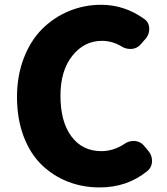

<svg xmlns="http://www.w3.org/2000/svg" viewBox="-20 -778 707 811"><path d="M401.4 13.7Q329.1 13.7 266.6 -10.7Q204.1 -35.2 155.8 -82Q107.4 -128.9 79.6 -202.6Q51.8 -276.4 51.8 -368.2Q51.8 -458 80.6 -532.7Q109.4 -607.4 158.7 -656.2Q208 -705.1 272 -731.4Q335.9 -757.8 407.2 -757.8Q505.9 -757.8 588.9 -698.2Q610.4 -683.6 610.4 -655.3Q610.4 -633.8 596.7 -616.2L575.2 -591.8Q561.5 -574.2 537.1 -571.3Q533.2 -571.3 530.3 -571.3Q509.8 -571.3 493.2 -582Q454.1 -605.5 410.2 -605.5Q335.9 -605.5 285.6 -542.5Q235.4 -479.5 235.4 -374Q235.4 -263.7 281.7 -201.7Q328.1 -139.6 408.2 -139.6Q460 -139.6 506.8 -170.9Q523.4 -182.6 544.9 -182.6Q546.9 -182.6 548.8 -182.6Q572.3 -180.7 586.9 -164.1L607.4 -139.6Q622.1 -122.1 622.1 -98.6Q622.1 -72.3 602.5 -55.7Q517.6 13.7 401.4 13.7Z"/></svg>

Font: Gen Jyuu Gothic Heavy
Style: Bold
Weight: 900
Designer: [Source Han Sans]
Ryoko NISHIZUKA  (kana & ideographs); Paul D. Hunt (Latin, Greek & Cyrillic); Wenlong ZHANG  (bopomofo
Version: Version 1.002.20150607